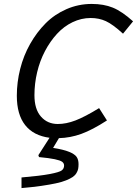

<svg xmlns="http://www.w3.org/2000/svg" viewBox="-20 -690 699 980"><path d="M380.9 147.9Q380.9 162.1 378.9 172.1Q377 182.1 370.1 193.6Q363.3 205.1 351.1 213.4Q338.9 221.7 317.4 230.5Q295.9 239.3 265.1 245.8Q234.4 252.4 190.7 258.8Q147 265.1 89.8 270V215.8Q186.5 207.5 234.6 198.2Q282.7 189 294.9 179.9Q307.1 170.9 307.1 154.8Q307.1 143.1 297.1 135.7Q287.1 128.4 259.3 122.6Q231.4 116.7 179.2 111.8L175.8 102.1L232.9 13.2Q150.9 2.4 108.4 -51.5Q65.9 -105.5 65.9 -201.2Q65.9 -270 83 -338.1Q100.1 -406.2 133.8 -465.8Q167.5 -525.4 212.9 -571Q258.3 -616.7 319.3 -643.3Q380.4 -669.9 448.2 -669.9Q509.3 -669.9 555.7 -651.1Q602.1 -632.3 659.2 -581.1L607.9 -518.1Q555.7 -565.9 520.5 -582Q485.4 -598.1 442.9 -598.1Q395 -598.1 350.3 -576.7Q305.7 -555.2 270.8 -517.1Q235.8 -479 209.7 -429.4Q183.6 -379.9 169.7 -321.8Q155.8 -263.7 155.8 -204.1Q155.8 -132.8 189 -95Q222.2 -57.1 274.9 -57.1Q317.9 -57.1 365.2 -75.2Q412.6 -93.3 485.8 -138.2L525.9 -75.2Q451.2 -26.9 395 -6.6Q338.9 13.7 280.8 15.1L251 64.9Q304.2 73.2 332.8 85Q361.3 96.7 371.1 110.8Q380.9 125 380.9 147.9Z"/></svg>

Font: IntelOne Mono
Style: Italic
Weight: 400
Italic angle: -16°
Designer: Fred Shallcrass
Foundry: Frere-Jones Type LLC
Version: Version 1.200;hotconv 1.1.0;makeotfexe 2.6.0;FJTRelease1.2